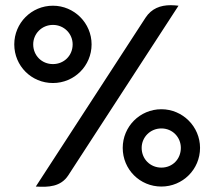

<svg xmlns="http://www.w3.org/2000/svg" viewBox="-20 -720 826 740"><path d="M118 -1C167 2 214 0 243 -44L668 -698C658 -699 648 -700 638 -700C598 -700 564 -687 541 -652ZM333 -549C333 -631 266 -698 184 -698C101 -698 35 -631 35 -549C35 -466 101 -400 184 -400C266 -400 333 -466 333 -549ZM108 -549C108 -590 141 -624 184 -624C227 -624 260 -590 260 -549C260 -506 227 -473 184 -473C141 -473 108 -506 108 -549ZM602 -299C519 -299 453 -232 453 -150C453 -67 519 -1 602 -1C684 -1 751 -67 751 -150C751 -232 684 -299 602 -299ZM602 -74C559 -74 526 -107 526 -150C526 -191 559 -225 602 -225C645 -225 677 -191 677 -150C677 -107 645 -74 602 -74Z"/></svg>

Font: Mesarto
Style: Regular
Weight: 700
Designer: Mohamed Gaber
Foundry: Kief Type Foundry
Version: Version 2.020